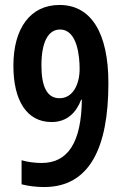

<svg xmlns="http://www.w3.org/2000/svg" viewBox="-20 -744 497 774"><path d="M417 -409C417 -612 347 -724 220 -724C103 -724 34 -631 34 -479C34 -340 87 -252 188 -252C253 -252 289 -294 307 -342H310C308 -170 254 -87 148 -87C120 -87 91 -91 67 -98V-1C94 6 126 10 158 10C341 10 417 -148 417 -409ZM222 -625C292 -625 301 -516 301 -466C301 -406 275 -348 220 -348C168 -348 147 -398 147 -480C147 -576 175 -625 222 -625Z"/></svg>

Font: Noto Sans Hebrew ExtraCondensed SemiBold
Style: Regular
Weight: 600
Width: 2
Designer: Ben Nathan
Foundry: Google LLC
Version: Version 3.001